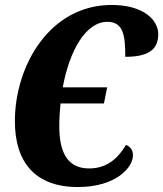

<svg xmlns="http://www.w3.org/2000/svg" viewBox="-20 -744 658 774"><path d="M294 10C448 10 516 -69 516 -118C516 -141 504 -153 488 -160C455 -105 411 -65 339 -65C258 -65 219 -121 219 -235C219 -266 221 -297 224 -327H399L412 -392H233C260 -539 325 -656 413 -656C479 -656 485 -597 485 -515C569 -515 618 -538 618 -606C618 -664 558 -724 430 -724C181 -724 40 -480 40 -255C40 -91 121 10 294 10Z"/></svg>

Font: Noto Serif ExtraCondensed Black
Style: Italic
Weight: 900
Width: 2
Italic angle: -12°
Designer: Monotype Design Team
Foundry: Monotype Imaging Inc.
Version: Version 2.014